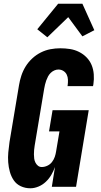

<svg xmlns="http://www.w3.org/2000/svg" viewBox="-20 -1002 540 1030"><path d="M143 8Q115 8 91.5 -3Q68 -14 54 -34.5Q40 -55 33 -80Q26 -105 24 -131.5Q22 -158 24.5 -185Q27 -212 31 -240L82 -545Q86 -570 94.5 -596Q103 -622 117.5 -645.5Q132 -669 153 -688.5Q174 -708 199 -720.5Q224 -733 250.5 -738Q277 -743 303 -743Q330 -743 355.5 -739Q381 -735 404 -723.5Q427 -712 444.5 -694Q462 -676 471.5 -653Q481 -630 483 -603.5Q485 -577 481 -550L479 -540H342L343 -544Q345 -559 344.5 -574Q344 -589 338 -601.5Q332 -614 320 -621.5Q308 -629 293 -629Q282 -629 271 -624Q260 -619 251.5 -610.5Q243 -602 237.5 -591.5Q232 -581 228 -570Q224 -559 221.5 -548Q219 -537 217 -526L166 -221Q164 -209 163 -197.5Q162 -186 162 -174Q162 -162 163.5 -151Q165 -140 170 -130Q175 -120 183.5 -113Q192 -106 204 -106Q219 -106 234 -113Q249 -120 259 -133Q269 -146 274 -161Q279 -176 281 -190L299 -297H243L262 -411H456L388 0H258L275 -106Q267 -84 255 -63.5Q243 -43 225.5 -26.5Q208 -10 186 -1Q164 8 143 8ZM234 -802 180 -845 292 -982H422L486 -840L422 -807L346 -910Z"/></svg>

Font: Iosevka Term Curly Heavy
Style: Italic
Weight: 900
Italic angle: -9°
Designer: Belleve Invis
Foundry: Belleve Invis
Version: Version 32.3.0